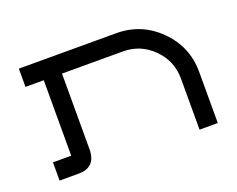

<svg xmlns="http://www.w3.org/2000/svg" viewBox="-80 -586 893 724"><g transform="rotate(-20 366.0 -224.5)"><path d="M439.5 -449.2Q540.5 -449.2 612.1 -377.7Q683.6 -306.2 683.6 -205.1V0H610.4V-205.1Q610.4 -275.9 560.3 -325.9Q510.3 -376 439.5 -376H195.3V-73.2Q195.3 0 125.5 0H48.8V-73.2H122.1V-376H48.8V-449.2Z"/></g></svg>

Font: Catrinity
Style: Regular
Weight: 400
Designer: Alexander Lange
Foundry: High-Logic / Made with FontCreator
Version: Version 2.090;May 20, 2024;FontCreator 15.0.0.2974 64-bit